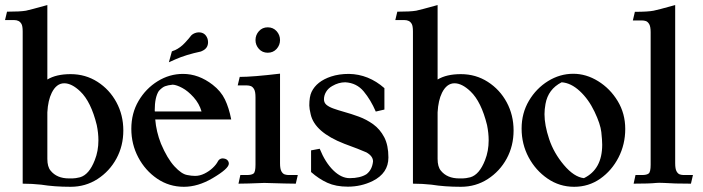

<svg xmlns="http://www.w3.org/2000/svg" viewBox="-25 -716 2741 749"><path d="M250.5 12.7Q187 12.7 135.7 4.4Q100.1 0.5 63.5 0.5V-593.3Q63.5 -614.3 58.6 -623Q50.3 -637.7 30.3 -637.7H-5.4L2.4 -670.4Q53.7 -670.4 76.2 -674.3Q89.4 -676.8 159.7 -696.3V-405.8Q194.3 -426.8 250.5 -426.8Q308.6 -426.8 355.5 -396.7Q402.3 -366.7 429.2 -316.9Q456.1 -267.1 456.1 -207Q456.1 -147 429.2 -97.4Q402.3 -47.9 355.5 -17.6Q308.6 12.7 250.5 12.7ZM257.8 -20Q269 -20 287.1 -24.4Q322.8 -34.7 344.7 -91.3Q358.9 -126.5 358.9 -168.9Q358.9 -196.8 352.5 -228Q330.1 -319.3 288.1 -359.4Q254.9 -391.1 225.6 -391.1Q195.3 -391.1 176.8 -354Q162.1 -324.2 159.7 -277.8V-96.2Q159.7 -65.4 172.4 -50.3Q196.8 -20 244.1 -20Z M692.4 12.7Q634.8 12.7 588.1 -19Q541.5 -50.8 514.4 -102.1Q487.3 -153.3 487.3 -213.4Q487.3 -274.4 515.6 -322.5Q543.9 -370.6 590.1 -399.2Q636.2 -427.7 689 -427.7Q750 -427.7 804.7 -385.3Q836.9 -360.4 852.5 -327.9Q868.2 -295.4 877 -250H580.6Q584.5 -202.1 603 -155.3Q627.4 -97.7 655.5 -67.1Q683.6 -36.6 705.6 -33.2Q721.7 -29.8 736.3 -29.8Q754.4 -29.8 772.7 -38.8Q791 -47.9 804.9 -61Q818.8 -74.2 825.2 -86.9Q830.1 -96.2 841.3 -98.1Q855 -98.1 861.3 -92Q867.7 -85.9 867.7 -77.6Q867.7 -58.1 803.7 -20.5Q747.1 12.7 692.4 12.7ZM761.2 -281.2Q752.4 -312 730.2 -336.7Q708 -361.3 686 -373Q664.1 -384.8 648.9 -385.7Q629.9 -383.8 618.9 -379.6Q607.9 -375.5 594.7 -361.3Q578.6 -336.9 578.6 -285.6L579.1 -281.2ZM633.8 -473.1 645.5 -515.6Q653.3 -518.6 654.5 -519.3Q655.8 -520 657.2 -520Q679.2 -530.3 696.5 -549.1Q713.9 -567.9 718.8 -575Q723.6 -582 735.4 -586.9Q743.2 -589.8 750.5 -589.8Q775.9 -589.8 784.7 -564.5Q786.6 -557.6 786.6 -551.3Q786.6 -527.8 764.2 -517.6L758.8 -515.1Q699.7 -502.4 659.2 -484.4Z M1128.9 0.5Q1101.6 0.5 1005.9 -2.4Q935.1 0.5 905.3 0.5L912.6 -33.2H938Q956.5 -33.2 964.1 -39.1Q971.7 -44.9 971.7 -73.2V-336.4Q971.7 -358.4 966.3 -367.9Q960.9 -377.4 953.6 -380.1Q946.3 -382.8 938 -382.8H902.3L910.2 -416Q961.4 -416 1067.4 -428.7V-79.1Q1067.4 -57.1 1072.8 -47.6Q1078.1 -38.1 1085.7 -35.6Q1093.3 -33.2 1101.1 -33.2H1136.7ZM1019.5 -510.3Q998.5 -510.3 985.1 -525.1Q971.7 -540 971.7 -559.6Q971.7 -579.6 985.1 -594.5Q998.5 -609.4 1019.5 -609.4Q1040.5 -609.4 1054 -594.5Q1067.4 -579.6 1067.4 -559.6Q1067.4 -540 1054 -525.1Q1040.5 -510.3 1019.5 -510.3Z M1332 12.2Q1285.6 12.2 1252.2 -2.9Q1218.8 -18.1 1188.5 -44.9V-129.4L1222.2 -135.7Q1243.7 -82.5 1274.9 -51.8Q1306.2 -21 1338.9 -21Q1380.4 -21 1404.8 -36.6Q1426.8 -53.7 1430.2 -86.4Q1430.2 -106.9 1404.3 -121.6Q1379.4 -132.8 1317.9 -155.3Q1202.6 -200.2 1187 -270Q1181.6 -292.5 1181.6 -304.7Q1181.6 -338.9 1190.4 -357.4Q1210.4 -398.9 1266.6 -417.5Q1297.4 -427.7 1336.4 -427.7Q1413.1 -426.3 1474.6 -372.1V-288.6L1440.9 -280.8Q1421.4 -326.2 1393.8 -359.4Q1366.2 -392.6 1321.8 -395Q1295.9 -395 1271 -380.4Q1255.4 -371.6 1247.1 -357.7Q1238.8 -343.8 1238.8 -328.6Q1238.8 -315.4 1248.5 -307.1Q1258.3 -298.8 1276.1 -292.5Q1293.9 -286.1 1316.4 -279.8Q1344.7 -272 1374.8 -261Q1404.8 -250 1431.2 -231Q1457.5 -211.9 1473.9 -180.7Q1490.2 -149.4 1490.2 -101.6Q1490.2 -40.5 1428.7 -9.8Q1383.8 12.2 1332 12.2Z M1772.9 12.7Q1709.5 12.7 1658.2 4.4Q1622.6 0.5 1585.9 0.5V-593.3Q1585.9 -614.3 1581.1 -623Q1572.8 -637.7 1552.7 -637.7H1517.1L1524.9 -670.4Q1576.2 -670.4 1598.6 -674.3Q1611.8 -676.8 1682.1 -696.3V-405.8Q1716.8 -426.8 1772.9 -426.8Q1831.1 -426.8 1877.9 -396.7Q1924.8 -366.7 1951.7 -316.9Q1978.5 -267.1 1978.5 -207Q1978.5 -147 1951.7 -97.4Q1924.8 -47.9 1877.9 -17.6Q1831.1 12.7 1772.9 12.7ZM1780.3 -20Q1791.5 -20 1809.6 -24.4Q1845.2 -34.7 1867.2 -91.3Q1881.3 -126.5 1881.3 -168.9Q1881.3 -196.8 1875 -228Q1852.5 -319.3 1810.5 -359.4Q1777.3 -391.1 1748 -391.1Q1717.8 -391.1 1699.2 -354Q1684.6 -324.2 1682.1 -277.8V-96.2Q1682.1 -65.4 1694.8 -50.3Q1719.2 -20 1766.6 -20Z M2214.8 12.7Q2157.7 12.7 2111.1 -19.3Q2064.5 -51.3 2037.1 -102.5Q2009.8 -153.8 2009.8 -214.4Q2009.8 -274.4 2038.3 -322.8Q2066.9 -371.1 2113 -399.7Q2159.2 -428.2 2211.4 -428.2Q2261.7 -428.2 2308.3 -399.4Q2355 -370.6 2384.5 -322Q2414.1 -273.4 2414.1 -212.9Q2414.1 -152.8 2387.9 -101.8Q2361.8 -50.8 2316.7 -19Q2271.5 12.7 2214.8 12.7ZM2252.9 -21Q2324.2 -55.7 2324.2 -151.4Q2324.2 -168.9 2320.8 -200.4Q2317.4 -231.9 2294.2 -280.5Q2271 -329.1 2236.6 -360.8Q2202.1 -392.6 2166 -395Q2113.3 -368.2 2103 -310.5Q2099.1 -289.1 2099.1 -270.5Q2099.1 -228 2117.2 -173.6Q2135.3 -119.1 2174.8 -72.3Q2214.4 -25.4 2252.9 -21Z M2608.9 -79.6Q2608.9 -57.1 2614.3 -47.6Q2619.6 -38.1 2627 -35.6Q2634.3 -33.2 2642.6 -33.2H2678.2L2670.4 0.5Q2603.5 0.5 2564.9 -2.4Q2557.1 -2.9 2546.9 -2.9Q2540.5 -2.9 2535.2 -2.4Q2508.8 0.5 2446.8 0.5L2454.1 -33.2H2479.5Q2498 -33.2 2505.6 -39.3Q2513.2 -45.4 2513.2 -73.2V-590.3Q2513.2 -612.3 2507.6 -621.8Q2502 -631.3 2494.6 -633.8Q2487.3 -636.2 2479.5 -636.2H2443.8L2451.7 -669.9Q2502.4 -669.9 2524.9 -674.3Q2540 -677.2 2608.9 -696.3Z"/></svg>

Font: Quaaykop
Style: Medium
Weight: 500
Designer: Tup Wanders
Foundry: Free font, DO NOT SELL
Version: Version 1.00;July 31, 2023;FontCreator 11.5.0.2430 64-bit